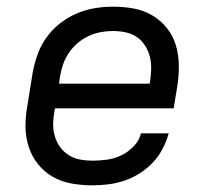

<svg xmlns="http://www.w3.org/2000/svg" viewBox="-20 -548 640 576"><path d="M257 8Q225 8 194.5 2.5Q164 -3 138.5 -17.5Q113 -32 94.5 -55Q76 -78 66.5 -106.5Q57 -135 56.5 -166.5Q56 -198 62 -230L78 -330Q83 -357 92.5 -384Q102 -411 119 -435Q136 -459 159.5 -477.5Q183 -496 210 -507.5Q237 -519 264.5 -523.5Q292 -528 319 -528Q351 -528 381 -522.5Q411 -517 436.5 -502Q462 -487 480.5 -464Q499 -441 507.5 -412.5Q516 -384 516.5 -353Q517 -322 512 -290L501 -223H145L144 -218Q140 -198 139.5 -178.5Q139 -159 144 -141Q149 -123 159.5 -108Q170 -93 185.5 -83Q201 -73 219.5 -69.5Q238 -66 258 -66Q279 -66 301 -69Q323 -72 344 -82Q365 -92 381.5 -109.5Q398 -127 403 -148H486Q480 -125 468 -102Q456 -79 438.5 -60.5Q421 -42 399 -28Q377 -14 353 -6Q329 2 305 5Q281 8 257 8ZM157 -297H429L430 -302Q433 -322 433.5 -341Q434 -360 429.5 -378Q425 -396 415 -411.5Q405 -427 390.5 -437Q376 -447 357 -451Q338 -455 319 -455Q300 -455 281.5 -451.5Q263 -448 245 -439.5Q227 -431 212 -418Q197 -405 186 -388.5Q175 -372 169 -354Q163 -336 160 -318Z"/></svg>

Font: Iosevka Custom Oblique
Style: Regular
Weight: 400
Italic angle: -9°
Designer: Belleve Invis
Foundry: Belleve Invis
Version: Version 27.0.1